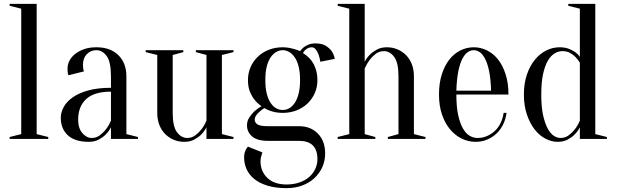

<svg xmlns="http://www.w3.org/2000/svg" viewBox="-20 -720 3195 995"><path d="M90 -25V-675L30 -690V-700H170V-25L230 -10V0H30V-10Z M555 -245Q468 -245 426.5 -206.5Q385 -168 385 -100Q385 -55 407 -30Q429 -5 455 -5Q479 -5 497.5 -19Q516 -33 529 -50Q544 -69 555 -95ZM480 -460Q450 -460 430 -439.5Q410 -419 410 -385Q410 -377 410.5 -371Q411 -365 412 -360Q413 -355 415 -350L335 -330Q333 -333 332 -338Q331 -343 330.5 -349Q330 -355 330 -365Q330 -386 340 -405.5Q350 -425 369.5 -440.5Q389 -456 416.5 -465.5Q444 -475 480 -475Q552 -475 593.5 -434Q635 -393 635 -325V-25L695 -10V0H555V-60Q544 -39 527 -22Q513 -8 491.5 3.5Q470 15 440 15Q368 15 331.5 -19Q295 -53 295 -110Q295 -138 310.5 -166Q326 -194 357.5 -216Q389 -238 438 -251.5Q487 -265 555 -265V-325Q555 -400 532.5 -430Q510 -460 480 -460Z M1130 -435V-25L1190 -10V0H1050V-60Q1039 -39 1022 -22Q1008 -8 986.5 3.5Q965 15 935 15Q905 15 879.5 4Q854 -7 835 -26.5Q816 -46 805.5 -73.5Q795 -101 795 -135V-435L735 -450V-460H930V-450L875 -435V-135Q875 -64 897.5 -34.5Q920 -5 950 -5Q974 -5 992.5 -19Q1011 -33 1024 -50Q1039 -69 1050 -95V-435L995 -450V-460H1190V-450Z M1445 -150Q1462 -150 1478 -158.5Q1494 -167 1507 -186Q1520 -205 1527.5 -234.5Q1535 -264 1535 -305Q1535 -346 1527.5 -375.5Q1520 -405 1507 -423.5Q1494 -442 1478 -451Q1462 -460 1445 -460Q1428 -460 1412 -451Q1396 -442 1383 -423.5Q1370 -405 1362.5 -375.5Q1355 -346 1355 -305Q1355 -264 1362.5 -234.5Q1370 -205 1383 -186Q1396 -167 1412 -158.5Q1428 -150 1445 -150ZM1465 236Q1502 236 1532 225.5Q1562 215 1582.5 197Q1603 179 1614 155Q1625 131 1625 105Q1625 10 1530 10H1370Q1313 10 1286.5 -13Q1260 -36 1260 -70Q1260 -93 1271.5 -110.5Q1283 -128 1297 -142Q1314 -157 1335 -170Q1315 -183 1300 -202Q1286 -219 1275.5 -244Q1265 -269 1265 -305Q1265 -341 1278.5 -372Q1292 -403 1316 -426Q1340 -449 1373 -462Q1406 -475 1445 -475Q1462 -475 1478 -472Q1494 -469 1507 -465Q1522 -461 1535 -455Q1543 -466 1554 -475Q1564 -483 1579 -489Q1594 -495 1615 -495Q1649 -495 1668.5 -482.5Q1688 -470 1699 -455Q1711 -437 1715 -415L1640 -400Q1637 -420 1631 -437Q1626 -451 1617 -463Q1608 -475 1595 -475Q1584 -475 1575 -470Q1566 -465 1561 -460Q1554 -453 1550 -445Q1588 -422 1606.5 -386Q1625 -350 1625 -305Q1625 -269 1611.5 -238Q1598 -207 1574 -184Q1550 -161 1517 -148Q1484 -135 1445 -135Q1424 -135 1407 -138.5Q1390 -142 1377 -147Q1362 -152 1350 -160Q1336 -151 1325 -141Q1315 -133 1307.5 -122Q1300 -111 1300 -100Q1300 -85 1314 -75.5Q1328 -66 1370 -66H1530Q1590 -66 1627.5 -27.5Q1665 11 1665 75Q1665 113 1650.5 145.5Q1636 178 1610 202.5Q1584 227 1547 241Q1510 255 1465 255Q1409 255 1367.5 242.5Q1326 230 1299 208.5Q1272 187 1258.5 158Q1245 129 1245 95Q1245 82 1248 71.5Q1251 61 1255 54Q1259 46 1265 40L1340 70Q1337 77 1335 85Q1330 100 1330 115Q1330 168 1365.5 202Q1401 236 1465 236Z M1790 -25V-675L1730 -690V-700H1870V-400Q1880 -420 1897 -437Q1911 -451 1933 -463Q1955 -475 1985 -475Q2015 -475 2040.5 -464Q2066 -453 2085 -433.5Q2104 -414 2114.5 -386.5Q2125 -359 2125 -325V-25L2185 -10V0H1990V-10L2045 -25V-325Q2045 -396 2022.5 -425.5Q2000 -455 1970 -455Q1945 -455 1927 -441Q1909 -427 1896 -410Q1881 -390 1870 -365V-25L1925 -10V0H1730V-10Z M2345 -230Q2345 -166 2354.5 -123Q2364 -80 2379.5 -53.5Q2395 -27 2414.5 -16Q2434 -5 2455 -5Q2481 -5 2504 -15Q2527 -25 2545 -42Q2563 -59 2574.5 -83Q2586 -107 2590 -135H2605Q2601 -103 2587.5 -75.5Q2574 -48 2553 -28Q2532 -8 2504.5 3.5Q2477 15 2445 15Q2407 15 2373 -1.5Q2339 -18 2312.5 -49.5Q2286 -81 2270.5 -126.5Q2255 -172 2255 -230Q2255 -290 2270 -336Q2285 -382 2309.5 -412.5Q2334 -443 2366.5 -459Q2399 -475 2435 -475Q2471 -475 2503.5 -459Q2536 -443 2560.5 -412.5Q2585 -382 2600 -336Q2615 -290 2615 -230ZM2435 -460Q2420 -460 2405 -450.5Q2390 -441 2377 -417Q2364 -393 2355.5 -352.5Q2347 -312 2345 -250H2525Q2523 -312 2514.5 -352.5Q2506 -393 2493 -417Q2480 -441 2465 -450.5Q2450 -460 2435 -460Z M2895 -455Q2874 -455 2854.5 -443.5Q2835 -432 2819.5 -406Q2804 -380 2794.5 -337Q2785 -294 2785 -230Q2785 -166 2794.5 -123Q2804 -80 2818.5 -53.5Q2833 -27 2850.5 -16Q2868 -5 2885 -5Q2909 -5 2927.5 -19Q2946 -33 2959 -50Q2974 -69 2985 -95V-395Q2975 -412 2962 -425Q2951 -436 2934.5 -445.5Q2918 -455 2895 -455ZM3065 -25 3125 -10V0H2985V-60Q2974 -39 2957 -22Q2943 -8 2921.5 3.5Q2900 15 2870 15Q2838 15 2806.5 -1.5Q2775 -18 2750.5 -49.5Q2726 -81 2710.5 -126.5Q2695 -172 2695 -230Q2695 -288 2710.5 -333.5Q2726 -379 2752 -410.5Q2778 -442 2811 -458.5Q2844 -475 2880 -475Q2908 -475 2928 -467Q2948 -459 2961 -450Q2976 -439 2985 -425V-675L2925 -690V-700H3065Z"/></svg>

Font: Oranienbaum
Style: Regular
Weight: 400
Designer: Oleg Pospelov and Jovanny Lemonad
Foundry: Oleg Pospelov and jovanny Lemonad
Version: Version 1.001; ttfautohint (v0.91) -l 8 -r 50 -G 200 -x 0 -w